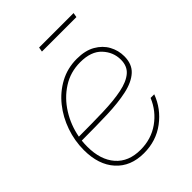

<svg xmlns="http://www.w3.org/2000/svg" viewBox="-201 -784 892 892"><g transform="rotate(-45 245.0 -338.0)"><path d="M214.8 7.8Q127.9 7.8 77.6 -47.9Q27.3 -103.5 27.3 -200.2Q27.3 -261.2 47.4 -318.8Q67.4 -376.5 104.2 -422.6Q141.1 -468.8 191.9 -496.1Q242.7 -523.4 304.2 -523.4Q358.9 -523.4 395.5 -502.4Q432.1 -481.4 450.4 -447.8Q468.8 -414.1 468.8 -375.5Q468.8 -324.2 437.7 -295.9Q406.7 -267.6 351.1 -255.4Q295.4 -243.2 220.2 -240.7Q145 -238.3 57.1 -238.3Q54.2 -238.3 51.8 -238.3Q49.8 -219.2 49.8 -200.2Q49.8 -113.8 93 -64.2Q136.2 -14.6 214.8 -14.6Q285.2 -14.6 338.9 -52.7Q392.6 -90.8 418 -152.3H441.9Q416.5 -83 356 -37.6Q295.4 7.8 214.8 7.8ZM55.2 -260.7Q144 -260.7 216.1 -262.9Q288.1 -265.1 339.6 -275.6Q391.1 -286.1 418.7 -309.6Q446.3 -333 446.3 -375.5Q446.3 -425.3 410.9 -463.1Q375.5 -501 304.2 -501Q239.3 -501 187.3 -467.5Q135.3 -434.1 101.1 -379.4Q66.9 -324.7 55.2 -260.7ZM443.8 -684.1 439.9 -661.6H213.4L217.3 -684.1Z"/></g></svg>

Font: Inter Display Thin
Style: Italic
Weight: 100
Italic angle: -9.39999°
Designer: Rasmus Andersson
Foundry: rsms
Version: Version 4.000;git-a52131595